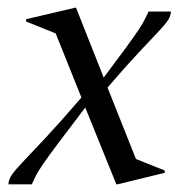

<svg xmlns="http://www.w3.org/2000/svg" viewBox="-20 -480 488 500"><path d="M2 0Q2 -12 11 -25Q20 -38 41.5 -60.5Q63 -83 99.5 -122Q136 -161 192 -226L125 -393L48 -424V-430L176 -460H178L250 -278Q287 -327 308.5 -356.5Q330 -386 341 -402.5Q352 -419 357 -429.5Q362 -440 367 -450H425Q425 -439 417.5 -427.5Q410 -416 391.5 -396.5Q373 -377 341 -343Q309 -309 260 -252L334 -66L409 -36V-30L286 0H283L202 -200Q158 -142 132 -107.5Q106 -73 93 -54Q80 -35 74 -23.5Q68 -12 63 0Z"/></svg>

Font: Spectral
Style: Italic
Weight: 400
Italic angle: -10°
Designer: Jean-Baptiste Levee
Foundry: Production Type
Version: Version 2.001